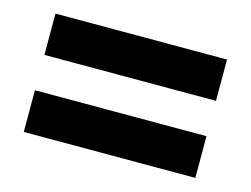

<svg xmlns="http://www.w3.org/2000/svg" viewBox="-55 -585 610 467"><g transform="rotate(15 250.5 -352.0)"><path d="M34 -397V-501H466V-397ZM34 -203V-308H466V-203Z"/></g></svg>

Font: Noto Sans Sinhala UI Condensed
Style: Bold
Weight: 700
Width: 3
Designer: Jelle Bosma - Monotype Design Team
Foundry: Monotype Imaging Inc.
Version: Version 2.006; ttfautohint (v1.8.4.7-5d5b)